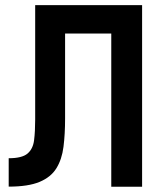

<svg xmlns="http://www.w3.org/2000/svg" viewBox="-20 -713 626 733"><path d="M13.2 -0.5V-108.9Q64 -108.9 85 -126.7Q106 -144.5 110.1 -177.7Q114.3 -210.9 114.3 -256.3V-257.8V-693.4H522.5V0H404.8V-585H228.5V-261.2Q228.5 -200.7 222.4 -152.6Q216.3 -104.5 195.3 -70.6Q174.3 -36.6 131.1 -18.6Q87.9 -0.5 13.2 -0.5Z"/></svg>

Font: CaskaydiaCove NF SemiBold
Style: Regular
Weight: 600
Designer: Aaron Bell
Foundry: Saja Typeworks
Version: Version 2111.001; VTT 6.35;Nerd Fonts 3.2.1